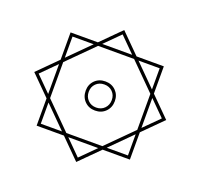

<svg xmlns="http://www.w3.org/2000/svg" viewBox="-163 -966 1422 1362"><g transform="rotate(20 548.0 -285.0)"><path d="M196 -431V-637H402L548 -783L694 -637H900V-431L1046 -285L900 -139V67H694L548 213L402 67H196V-139L50 -285ZM412 44H684L877 -149V-421L684 -614H412L219 -421V-149ZM548 -175Q500 -175 469 -206.5Q438 -238 438 -286Q438 -333 469 -364Q500 -395 548 -395Q596 -395 627 -364Q658 -333 658 -286Q658 -238 627 -206.5Q596 -175 548 -175ZM548 -198Q586 -198 610.5 -223Q635 -248 635 -286Q635 -323 610.5 -347.5Q586 -372 548 -372Q510 -372 485.5 -347.5Q461 -323 461 -286Q461 -248 485.5 -223Q510 -198 548 -198ZM219 -454 379 -614H219ZM717 -614 877 -454V-614ZM877 44V-116L717 44ZM219 44H379L219 -116ZM900 -398V-172L1013 -285ZM548 180 661 67H435ZM196 -172V-398L83 -285ZM435 -637H661L548 -750Z"/></g></svg>

Font: IBM Plex Sans Arabic Thin
Style: Regular
Weight: 100
Designer: Mike Abbink, Paul van der Laan, Pieter van Rosmalen, Wael Morcos, Khajak Apelian
Foundry: Bold Monday
Version: Version 1.101